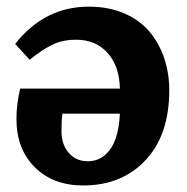

<svg xmlns="http://www.w3.org/2000/svg" viewBox="-20 -547 566 581"><path d="M231.9 14.2Q140.6 14.2 85.2 -41Q29.8 -96.2 29.8 -187Q29.8 -232.4 41 -278.8H342.8Q341.3 -347.2 305.4 -387Q269.5 -426.8 210.9 -426.8Q168.9 -426.8 138.2 -411.6Q107.4 -396.5 69.8 -366.2L25.9 -414.1Q114.7 -526.9 249 -526.9Q309.1 -526.9 356.7 -506.1Q404.3 -485.4 433.3 -450Q462.4 -414.6 477.3 -369.6Q492.2 -324.7 492.2 -273.9Q492.2 -138.7 420.4 -62.3Q348.6 14.2 231.9 14.2ZM245.1 -59.1Q277.3 -59.1 299.1 -79.1Q320.8 -99.1 330.8 -130.1Q340.8 -161.1 342.8 -203.1H168.9Q166 -183.1 166 -149.9Q166 -109.9 188 -84.5Q210 -59.1 245.1 -59.1Z"/></svg>

Font: Literata Book
Style: Bold
Weight: 700
Designer: Latin by Veronika Burian and Jose Scaglione. Greek by Irene Vlachou. Cyrillic by Vera Evstafieva
Foundry: TypeTogether
Version: Version 2.003;PS 002.003;hotconv 1.0.88;makeotf.lib2.5.64775